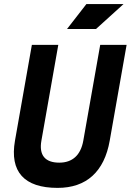

<svg xmlns="http://www.w3.org/2000/svg" viewBox="-20 -914 643 944"><path d="M263.2 9.8C404.8 9.8 492.7 -69.8 519.5 -222.7L602.5 -693.4H472.7L389.6 -222.7C377 -151.4 336.4 -114.3 271.5 -114.3C201.2 -114.3 170.9 -151.4 183.6 -222.7L266.6 -693.4H136.7L53.7 -222.7C26.9 -69.8 98.6 9.8 263.2 9.8ZM309.6 -771.5H452.1L587.4 -894H404.8Z"/></svg>

Font: Cascadia Mono PL
Style: Bold Italic
Weight: 700
Italic angle: -10°
Monospace: yes
Designer: Aaron Bell
Foundry: Saja Typeworks
Version: Version 2404.023